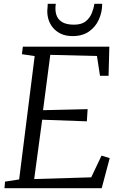

<svg xmlns="http://www.w3.org/2000/svg" viewBox="-20 -988 636 1008"><path d="M3.5 0 6.5 -34.5 80.5 -46 162 -693.5 95 -703.5 100 -743H554L550 -590H505L489 -694L244 -700L206 -409.5L440 -415L436 -351L201.5 -359.5L159.5 -48L459 -57L513 -171L556 -158L514 0ZM361.5 -798.5Q325 -798.5 298.8 -811.2Q272.5 -824 255.8 -845.2Q239 -866.5 232.5 -893.2Q226 -920 229.5 -947.5Q230.5 -952.5 230.2 -957.8Q230 -963 230.5 -968H273Q268 -936 275.5 -911.2Q283 -886.5 305.5 -872.5Q328 -858.5 368.5 -858.5Q408.5 -858.5 430 -876Q451.5 -893.5 461.8 -918.8Q472 -944 475.5 -968H516.5Q516.5 -924.5 499.2 -885.8Q482 -847 447.5 -822.8Q413 -798.5 361.5 -798.5Z"/></svg>

Font: Merriweather 20pt Light
Style: Italic
Weight: 300
Italic angle: -7.8°
Version: Version 2.101